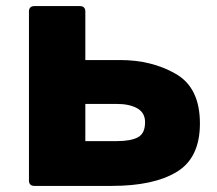

<svg xmlns="http://www.w3.org/2000/svg" viewBox="-20 -568 711 630"><path d="M636 -163Q636 -50 560 -4Q484 42 347 42H93Q75 42 75 24V-530Q75 -548 93 -548H242Q260 -548 260 -530V-371H374Q478 -371 557 -325.5Q636 -280 636 -163ZM363 -227H260V-105H364Q409 -105 432.5 -117.5Q456 -130 456 -167Q456 -198 430.5 -212.5Q405 -227 363 -227Z"/></svg>

Font: LINE Seed JP_TTF ExtraBold
Style: Regular
Weight: 800
Designer: LY Corporation & Fontrix & Fontworks
Version: Version 1.015